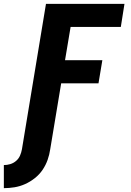

<svg xmlns="http://www.w3.org/2000/svg" viewBox="-59 -755 679 998"><path d="M-39 223V103Q-22 103 -5.5 98Q11 93 24.5 81.5Q38 70 45 54Q52 38 55 21L180 -735H588L569 -615H308L279 -442H473L453 -322H259L202 21Q198 49 188.5 76Q179 103 162.5 127.5Q146 152 122 171Q98 190 71 202Q44 214 16 218.5Q-12 223 -39 223Z"/></svg>

Font: Iosevka Heavy Extended
Style: Italic
Weight: 900
Width: 7
Italic angle: -9°
Monospace: yes
Designer: Belleve Invis
Foundry: Belleve Invis
Version: Version 32.5.0; ttfautohint (v1.8.4)